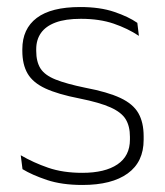

<svg xmlns="http://www.w3.org/2000/svg" viewBox="-20 -516 469 546"><path d="M214.5 10Q156 10 113.5 -4.2Q71 -18.5 44 -35L39 -74.5Q75 -53.5 117 -39Q159 -24.5 214 -24.5Q278.5 -24.5 314 -48.5Q349.5 -72.5 349.5 -119V-127Q349.5 -157 337.5 -176.8Q325.5 -196.5 294.5 -210.5Q263.5 -224.5 206 -236Q144.5 -248 109 -264.5Q73.5 -281 58.5 -306.8Q43.5 -332.5 43.5 -371.5V-376Q43.5 -434 84.5 -465Q125.5 -496 208 -496Q264.5 -496 305 -482.2Q345.5 -468.5 370.5 -451L375 -414Q343.5 -435 303.2 -448.8Q263 -462.5 210 -462.5Q166 -462.5 138 -452Q110 -441.5 96.5 -422.2Q83 -403 83 -376V-371.5Q83 -340.5 95.2 -321.2Q107.5 -302 138.2 -289.8Q169 -277.5 222.5 -266.5Q286 -254.5 322.2 -237.5Q358.5 -220.5 373.5 -194.2Q388.5 -168 388.5 -128.5V-118.5Q388.5 -55.5 343.2 -22.8Q298 10 214.5 10Z"/></svg>

Font: Anek Devanagari Medium ExtraLight
Style: Regular
Weight: 250
Version: Version 1.003